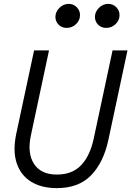

<svg xmlns="http://www.w3.org/2000/svg" viewBox="-20 -960 678 991"><path d="M273 11Q195 11 141.5 -21.5Q88 -54 66.5 -117Q45 -180 64 -270L156 -700H233L139 -259Q120 -168 156 -113.5Q192 -59 273 -59Q353 -59 399 -107.5Q445 -156 464 -246L561 -700H638L539 -236Q514 -121 450 -55Q386 11 273 11ZM324 -816Q299 -816 282.5 -832.5Q266 -849 266 -873Q266 -898.6 286.5 -919.3Q307.1 -940 334.8 -940Q359 -940 376 -923Q393 -906 393 -882Q393 -855.6 372.8 -835.8Q352.5 -816 324 -816ZM528 -816Q503 -816 486.5 -832.5Q470 -849 470 -873Q470 -898.6 490.5 -919.3Q511.1 -940 538.8 -940Q563 -940 580 -923Q597 -906 597 -882Q597 -855.6 576.8 -835.8Q556.5 -816 528 -816Z"/></svg>

Font: Red Hat Mono
Style: Italic
Weight: 300
Italic angle: -12°
Monospace: yes
Designer: Pentagram, MCKL
Foundry: Pentagram, MCKL
Version: Version 1.023